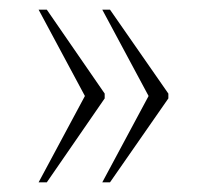

<svg xmlns="http://www.w3.org/2000/svg" viewBox="-20 -469 431 398"><path d="M192 -91 288 -270 192 -449H208L329 -275V-265L208 -91ZM60 -91 156 -270 60 -449H77L197 -275V-265L77 -91Z"/></svg>

Font: Noto Serif Sinhala Condensed Thin
Style: Regular
Weight: 100
Width: 3
Designer: Jelle Bosma - Monotype Design Team
Foundry: Monotype Imaging Inc.
Version: Version 2.007; ttfautohint (v1.8.4.7-5d5b)